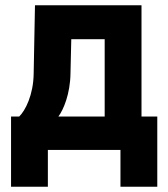

<svg xmlns="http://www.w3.org/2000/svg" viewBox="-20 -570 640 730"><path d="M162 140V0H438V140H578V-127H518V-550H113L108 -290C107 -209 76 -149 53 -127H22V140ZM202 -127C221 -152 247 -213 248 -291L251 -421H378V-127Z"/></svg>

Font: Tekne LDO ExtraBold
Style: Regular
Weight: 800
Monospace: yes
Designer: Alessio Laiso, Mario Rullo, Paolo Rosset
Foundry: Alessio Laiso
Version: Version 1.000;hotconv 1.0.109;makeotfexe 2.5.65596